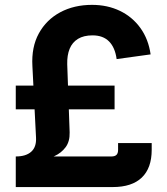

<svg xmlns="http://www.w3.org/2000/svg" viewBox="-20 -758 675 778"><path d="M44.4 -100.6V-124Q85 -124 106.4 -143.1Q127.9 -162.1 126 -200.2L111.3 -490.2Q106.9 -567.4 137.5 -622.8Q168 -678.2 224.1 -708.3Q280.3 -738.3 353 -738.3Q415.5 -738.3 466.1 -713.9Q516.6 -689.5 549.1 -644.3Q581.5 -599.1 590.3 -537.6L452.6 -518.6Q446.3 -565.4 421.9 -590.1Q397.5 -614.7 355 -614.7Q319.3 -614.7 296.1 -600.6Q272.9 -586.4 262.2 -560.3Q251.5 -534.2 252.4 -497.6L262.2 -221.7Q263.2 -184.6 245.8 -161.4Q228.5 -138.2 200.7 -125.5Q172.9 -112.8 142.1 -107.7Q111.3 -102.5 85 -101.6Q58.6 -100.6 44.4 -100.6ZM43.9 0V-124H431.6Q445.3 -124 451.9 -130.4Q458.5 -136.7 458.5 -150.9V-178.2H594.7V-150.9Q594.7 -77.1 554.7 -38.6Q514.6 0 436.5 0ZM43.9 -314.9V-411.1H444.3V-314.9Z"/></svg>

Font: Inter 16pt
Style: Bold
Weight: 700
Version: Version 4.001;git-66647c0bb